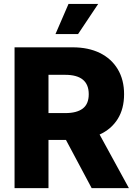

<svg xmlns="http://www.w3.org/2000/svg" viewBox="-20 -972 702 992"><path d="M55.2 0V-727.5H355Q437 -727.5 496.6 -698Q556.2 -668.5 588.6 -614Q621.1 -559.6 621.1 -485.4Q621.1 -409.7 587.9 -356.9Q554.7 -304.2 494.6 -276.9L646 0H453.6L320.8 -249H230.5V0ZM230.5 -387.7H317.4Q376.5 -387.7 407.5 -411.1Q438.5 -434.6 438.5 -485.4Q438.5 -585.4 316.9 -585.4H230.5ZM266.6 -795.9 334 -951.7H487.3L383.3 -795.9Z"/></svg>

Font: Inter Extra Bold
Style: Regular
Weight: 800
Designer: Rasmus Andersson
Foundry: rsms
Version: Version 4.000;git-3c8e0fc